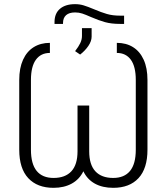

<svg xmlns="http://www.w3.org/2000/svg" viewBox="-20 -900 808 930"><path d="M581.1 -824.2V-784.2H561.5Q519.5 -784.2 488.8 -792.7Q458 -801.3 420.9 -817.4Q394.5 -829.1 378.2 -834.5Q361.8 -839.8 343.8 -839.8Q315.4 -839.8 300.3 -826.7Q285.2 -813.5 285.2 -788.1V-784.2H244.1V-793Q244.1 -835 270.5 -857.4Q296.9 -879.9 343.8 -879.9Q365.7 -879.9 385 -874Q404.3 -868.2 434.6 -855.5Q470.2 -840.3 497.8 -832.3Q525.4 -824.2 561.5 -824.2ZM377 -725.6V-763.7H423.8V-722.7Q423.8 -700.7 408 -677.5Q392.1 -654.3 368.2 -635.7L343.8 -652.3Q360.8 -674.3 368.9 -691.4Q377 -708.5 377 -725.6ZM129.9 -512.7V-174.8Q129.9 -106 157.7 -72Q185.5 -38.1 239.3 -38.1Q295.9 -38.1 325.7 -70.3Q355.5 -102.5 355.5 -167V-388.7H412.1V-167Q412.1 -102.5 441.9 -70.3Q471.7 -38.1 528.3 -38.1Q582 -38.1 609.9 -72Q637.7 -106 637.7 -174.8V-512.7Q637.7 -577.6 613.8 -610.6Q589.8 -643.6 545.9 -643.6V-692.4Q591.3 -692.4 624.5 -671.6Q657.7 -650.9 676 -610.6Q694.3 -570.3 694.3 -512.7V-174.8Q694.3 -84 650.9 -37.1Q607.4 9.8 528.3 9.8Q476.6 9.8 439.7 -10.5Q402.8 -30.8 383.8 -70.3Q364.3 -30.8 327.1 -10.5Q290 9.8 239.3 9.8Q160.6 9.8 116.9 -37.1Q73.2 -84 73.2 -174.8V-512.7Q73.2 -570.3 91.6 -610.6Q109.9 -650.9 143.3 -671.6Q176.8 -692.4 221.7 -692.4V-643.6Q177.7 -643.6 153.8 -610.6Q129.9 -577.6 129.9 -512.7Z"/></svg>

Font: Pretendard Std ExtraLight
Style: Regular
Weight: 200
Designer: Base glyphs from Inter by Rasmus Andersson; Hangeul glyphs from Noto Sans CJK(Source Han Sans) by Jang Soo-young and Kan
Foundry: Kil Hyung-jin
Version: Version 1.309